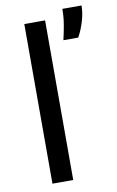

<svg xmlns="http://www.w3.org/2000/svg" viewBox="-84 -782 503 828"><g transform="rotate(-10 167.0 -367.5)"><path d="M77 0V-699H168V0ZM231 -601Q239 -636 243.5 -662Q248 -688 249 -706.5Q250 -725 250 -735H334Q334 -704 323.5 -668Q313 -632 296 -601Z"/></g></svg>

Font: Bricolage Grotesque 18pt
Style: Regular
Weight: 400
Version: Version 1.001;gftools[0.9.33.dev8+g029e19f]